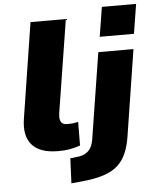

<svg xmlns="http://www.w3.org/2000/svg" viewBox="-62 -805 848 1050"><g transform="rotate(-5 362.5 -280.5)"><path d="M231 11Q131 11 87.5 -38.5Q44 -88 59 -182L141 -705H335L254 -195Q251 -174 254 -160Q257 -146 266.5 -139Q276 -132 294 -132Q310 -132 323.5 -133.5Q337 -135 353 -139L352 -9Q319 2 293 6.5Q267 11 231 11ZM511 -592 537 -754H725L699 -592ZM287 193 293 56 342 50Q374 45 394 25Q414 5 421 -35L496 -509H689L615 -37Q607 15 590.5 54Q574 93 544.5 120.5Q515 148 467 164Q419 180 347 187Z"/></g></svg>

Font: Nunito Sans 6pt Black
Style: Italic
Weight: 900
Italic angle: -9°
Version: Version 3.101;gftools[0.9.27]